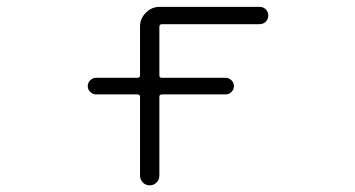

<svg xmlns="http://www.w3.org/2000/svg" viewBox="-20 -565 1040 563"><path d="M261.7 -288.1Q252 -288.1 244.6 -295.4Q237.3 -302.7 237.3 -312.5Q237.3 -322.3 244.6 -329.6Q252 -336.9 261.7 -336.9H382.8Q390.6 -336.9 390.6 -343.8V-487.3Q390.6 -510.7 407.7 -527.8Q424.8 -544.9 448.2 -544.9H741.2Q752 -544.9 759.3 -537.6Q766.6 -530.3 766.6 -519.5Q766.6 -508.8 759.3 -501.5Q752 -494.1 741.2 -494.1H455.1Q447.3 -494.1 447.3 -486.3V-343.8Q447.3 -336.9 455.1 -336.9H641.6Q651.4 -336.9 658.7 -329.6Q666 -322.3 666 -312.5Q666 -302.7 658.7 -295.4Q651.4 -288.1 641.6 -288.1H455.1Q447.3 -288.1 447.3 -281.2V-49.8Q447.3 -38.1 439 -29.8Q430.7 -21.5 418.9 -21.5Q407.2 -21.5 398.9 -29.8Q390.6 -38.1 390.6 -49.8V-281.2Q390.6 -288.1 382.8 -288.1Z"/></svg>

Font: Rounded Mgen+ 1m light
Style: Regular
Weight: 200
Designer: [Source Han Sans]
Ryoko NISHIZUKA  (kana & ideographs); Paul D. Hunt (Latin, Greek & Cyrillic); Wenlong ZHANG  (bopomofo
Version: Version 1.059.20150602